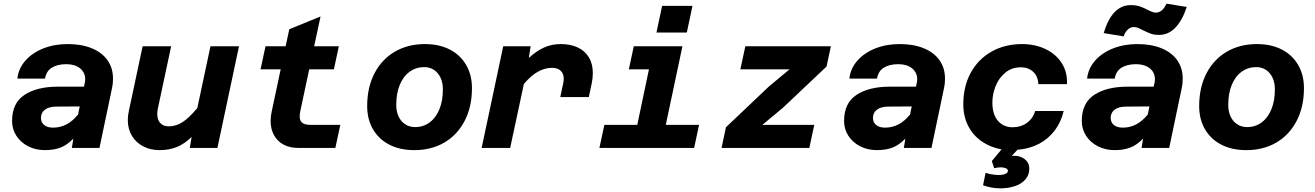

<svg xmlns="http://www.w3.org/2000/svg" viewBox="-20 -809 7190 1050"><path d="M381 -51Q350 -18 313.5 -3Q277 12 226 12Q175 12 134 -9Q93 -30 69.5 -66.5Q46 -103 46 -147Q46 -246 114.5 -290.5Q183 -335 295 -335H439L443 -352Q446 -364 446 -375Q446 -413 417.5 -435.5Q389 -458 343 -458Q294 -458 263.5 -439Q233 -420 226 -379H75Q81 -434 118.5 -477Q156 -520 216.5 -544Q277 -568 350 -568Q426 -568 482 -545Q538 -522 568 -479.5Q598 -437 598 -379Q598 -350 593 -329L524 0H373ZM270 -111Q310 -111 344 -129Q378 -147 407 -183L416 -227L288 -226Q248 -226 226 -209.5Q204 -193 204 -164Q204 -140 221.5 -125.5Q239 -111 270 -111Z M840 -186Q840 -154 856.5 -136Q873 -118 903 -118Q942 -118 978 -141Q1014 -164 1059 -218L1131 -556H1287L1169 0H1018L1028 -60Q989 -22 947 -5Q905 12 853 12Q803 12 763.5 -8.5Q724 -29 701.5 -66Q679 -103 679 -153Q679 -177 685 -204L760 -556H916L843 -214Q840 -199 840 -186Z M1460 -148Q1460 -173 1466 -200L1515 -430H1405L1432 -556H1542L1562 -649L1733 -719L1698 -556H1833L1806 -430H1671L1622 -200Q1619 -185 1619 -172Q1619 -148 1633.5 -137Q1648 -126 1681 -126H1841L1814 0H1611Q1564 0 1530 -18.5Q1496 -37 1478 -70.5Q1460 -104 1460 -148Z M1988 -229Q1988 -331 2028 -408Q2068 -485 2139.5 -526.5Q2211 -568 2304 -568Q2382 -568 2440 -538Q2498 -508 2529.5 -453.5Q2561 -399 2561 -327Q2561 -225 2521 -148Q2481 -71 2410 -29.5Q2339 12 2246 12Q2167 12 2109 -18Q2051 -48 2019.5 -102.5Q1988 -157 1988 -229ZM2250 -114Q2295 -114 2329.5 -139.5Q2364 -165 2383 -211.5Q2402 -258 2402 -321Q2402 -357 2389 -384.5Q2376 -412 2353 -427Q2330 -442 2300 -442Q2255 -442 2220 -416.5Q2185 -391 2166 -344.5Q2147 -298 2147 -235Q2147 -199 2160 -171.5Q2173 -144 2196.5 -129Q2220 -114 2250 -114Z M3063 -378Q3063 -406 3046.5 -422Q3030 -438 2998 -438Q2960 -438 2922 -417Q2884 -396 2845 -350L2770 0H2614L2732 -556H2882L2872 -492Q2913 -530 2955 -549Q2997 -568 3047 -568Q3099 -568 3138.5 -550Q3178 -532 3200 -496Q3222 -460 3222 -409Q3222 -383 3216 -353L3200 -278H3044L3060 -353Q3063 -367 3063 -378Z M3285 -126H3465L3529 -430H3419L3446 -556H3712L3621 -126H3803L3776 0H3258ZM3601 -777H3767L3736 -631H3570Z M3950 -113 4185 -336 4298 -430H4029L4056 -556H4524L4500 -445L4262 -220L4149 -126H4433L4406 0H3926Z M4931 -51Q4900 -18 4863.5 -3Q4827 12 4776 12Q4725 12 4684 -9Q4643 -30 4619.5 -66.5Q4596 -103 4596 -147Q4596 -246 4664.5 -290.5Q4733 -335 4845 -335H4989L4993 -352Q4996 -364 4996 -375Q4996 -413 4967.5 -435.5Q4939 -458 4893 -458Q4844 -458 4813.5 -439Q4783 -420 4776 -379H4625Q4631 -434 4668.5 -477Q4706 -520 4766.5 -544Q4827 -568 4900 -568Q4976 -568 5032 -545Q5088 -522 5118 -479.5Q5148 -437 5148 -379Q5148 -350 5143 -329L5074 0H4923ZM4820 -111Q4860 -111 4894 -129Q4928 -147 4957 -183L4966 -227L4838 -226Q4798 -226 4776 -209.5Q4754 -193 4754 -164Q4754 -140 4771.5 -125.5Q4789 -111 4820 -111Z M5356 204 5370 136Q5384 141 5403.5 144.5Q5423 148 5441 148Q5463 148 5477.5 142Q5492 136 5492 125Q5492 116 5480.5 111Q5469 106 5453 106Q5437 106 5417 111L5404 72L5457 8Q5396 -3 5348.5 -36Q5301 -69 5274.5 -121Q5248 -173 5248 -239Q5248 -336 5288.5 -410.5Q5329 -485 5402 -526.5Q5475 -568 5570 -568Q5640 -568 5697 -541Q5754 -514 5786 -464.5Q5818 -415 5815 -349H5659Q5656 -393 5629.5 -417Q5603 -441 5563 -441Q5513 -441 5477.5 -411.5Q5442 -382 5424.5 -337.5Q5407 -293 5407 -248Q5407 -203 5421.5 -173Q5436 -143 5461 -128Q5486 -113 5516 -113Q5563 -113 5596.5 -137.5Q5630 -162 5641 -202H5797Q5783 -142 5748.5 -96Q5714 -50 5662 -22.5Q5610 5 5544 10L5513 44Q5519 43 5528 43Q5549 43 5567.5 51.5Q5586 60 5597.5 75.5Q5609 91 5609 113Q5609 148 5587.5 172.5Q5566 197 5530 209Q5494 221 5451 221Q5401 221 5356 204Z M6231 -51Q6200 -18 6163.5 -3Q6127 12 6076 12Q6025 12 5984 -9Q5943 -30 5919.5 -66.5Q5896 -103 5896 -147Q5896 -246 5964.5 -290.5Q6033 -335 6145 -335H6289L6293 -352Q6296 -364 6296 -375Q6296 -413 6267.5 -435.5Q6239 -458 6193 -458Q6144 -458 6113.5 -439Q6083 -420 6076 -379H5925Q5931 -434 5968.5 -477Q6006 -520 6066.5 -544Q6127 -568 6200 -568Q6276 -568 6332 -545Q6388 -522 6418 -479.5Q6448 -437 6448 -379Q6448 -350 6443 -329L6374 0H6223ZM6120 -111Q6160 -111 6194 -129Q6228 -147 6257 -183L6266 -227L6138 -226Q6098 -226 6076 -209.5Q6054 -193 6054 -164Q6054 -140 6071.5 -125.5Q6089 -111 6120 -111ZM6164 -781Q6193 -781 6213.5 -774Q6234 -767 6256 -755Q6268 -749 6279.5 -744.5Q6291 -740 6301 -740Q6337 -740 6359 -789L6470 -771Q6447 -700 6409 -659Q6371 -618 6317 -618Q6293 -618 6276 -624Q6259 -630 6232 -643Q6215 -652 6204 -656.5Q6193 -661 6181 -661Q6161 -661 6146.5 -646.5Q6132 -632 6125 -610L6016 -628Q6061 -781 6164 -781Z M6538 -229Q6538 -331 6578 -408Q6618 -485 6689.5 -526.5Q6761 -568 6854 -568Q6932 -568 6990 -538Q7048 -508 7079.5 -453.5Q7111 -399 7111 -327Q7111 -225 7071 -148Q7031 -71 6960 -29.5Q6889 12 6796 12Q6717 12 6659 -18Q6601 -48 6569.5 -102.5Q6538 -157 6538 -229ZM6800 -114Q6845 -114 6879.5 -139.5Q6914 -165 6933 -211.5Q6952 -258 6952 -321Q6952 -357 6939 -384.5Q6926 -412 6903 -427Q6880 -442 6850 -442Q6805 -442 6770 -416.5Q6735 -391 6716 -344.5Q6697 -298 6697 -235Q6697 -199 6710 -171.5Q6723 -144 6746.5 -129Q6770 -114 6800 -114Z"/></svg>

Font: Azeret Mono
Style: Bold Italic
Weight: 700
Italic angle: -12°
Designer: Martin Vácha
Foundry: Displaay
Version: Version 1.000; Glyphs 3.0.3, build 3074